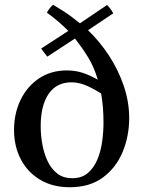

<svg xmlns="http://www.w3.org/2000/svg" viewBox="-20 -776 607 807"><path d="M273 11Q202 11 149.5 -20Q97 -51 68 -105.5Q39 -160 39 -230Q39 -299 66.5 -356Q94 -413 144 -446.5Q194 -480 261 -480Q295 -480 325.5 -470.5Q356 -461 391 -441Q376 -493 351 -534Q326 -575 295 -614L179 -538Q172 -546 165.5 -555Q159 -564 153 -572L267 -646Q251 -663 226.5 -684Q202 -705 177 -723Q182 -732 188.5 -740.5Q195 -749 203 -756Q230 -740 248.5 -728Q267 -716 282 -704.5Q297 -693 316 -678L430 -755Q447 -738 456 -720L350 -649Q399 -602 438 -542.5Q477 -483 500 -415.5Q523 -348 523 -280Q523 -204 495.5 -137.5Q468 -71 412.5 -30Q357 11 273 11ZM405 -383Q365 -408 336.5 -419Q308 -430 280 -430Q218 -430 184.5 -381.5Q151 -333 151 -245Q151 -210 157.5 -172Q164 -134 179 -101Q194 -68 219.5 -47.5Q245 -27 284 -27Q324 -27 349.5 -49Q375 -71 389.5 -106Q404 -141 409.5 -182Q415 -223 415 -261Q415 -328 405 -383Z"/></svg>

Font: Tiro Bangla
Style: Regular
Weight: 400
Designer: Bangla: John Hudson & Fiona Ross. Latin: John Hudson.
Foundry: Tiro Typeworks Ltd.
Version: Version 1.60